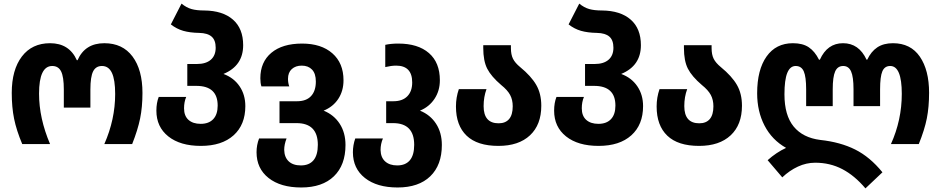

<svg xmlns="http://www.w3.org/2000/svg" viewBox="-20 -797 5205 1062"><path d="M45 -283Q45 -411 101 -484.5Q157 -558 257 -558Q363 -558 405 -464H409Q450 -558 557 -558Q658 -558 713 -484.5Q768 -411 768 -283Q768 -205 755 -141.5Q742 -78 711 0H557Q617 -136 617 -277Q617 -356 599 -394Q581 -432 544 -432Q510 -432 495 -402Q480 -372 480 -302V-202H333V-302Q333 -372 318 -402Q303 -432 269 -432Q196 -432 196 -279Q196 -143 257 0H103Q71 -76 58 -140Q45 -204 45 -283Z M845 -185Q845 -228 858 -261H1010Q998 -233 998 -198Q998 -156 1022.5 -134Q1047 -112 1090 -112Q1135 -112 1159.5 -138Q1184 -164 1184 -213Q1184 -322 1066 -322H1016V-443H1069Q1119 -443 1146 -466.5Q1173 -490 1173 -533Q1173 -575 1150.5 -594.5Q1128 -614 1082 -615Q1030 -616 993.5 -626.5Q957 -637 925 -662L984 -777Q1011 -755 1039 -747Q1067 -739 1110 -739Q1212 -738 1268.5 -688.5Q1325 -639 1325 -547Q1325 -433 1216 -388Q1273 -367 1305 -320Q1337 -273 1337 -210Q1337 -107 1272 -48.5Q1207 10 1091 10Q977 10 911 -42.5Q845 -95 845 -185Z M1399 45Q1399 5 1413 -31H1565Q1552 2 1552 32Q1553 73 1577 95.5Q1601 118 1644 118Q1690 118 1714 89.5Q1738 61 1738 4Q1738 -116 1620 -116H1526V-237H1623Q1674 -237 1700.5 -265.5Q1727 -294 1727 -346Q1727 -390 1706 -412Q1685 -434 1649 -434Q1615 -434 1594 -415Q1573 -396 1573 -361Q1573 -338 1580 -319H1426Q1420 -337 1420 -364Q1420 -454 1481 -505Q1542 -556 1651 -556Q1757 -556 1818.5 -502Q1880 -448 1880 -353Q1880 -294 1851 -250Q1822 -206 1770 -185Q1827 -162 1859 -112.5Q1891 -63 1891 5Q1891 116 1827 178Q1763 240 1646 240Q1532 240 1465.5 187.5Q1399 135 1399 45Z M1932 45Q1932 6 1945 -31H2098Q2085 -1 2085 33Q2086 74 2110.5 96Q2135 118 2177 118Q2223 118 2247 89.5Q2271 61 2271 4Q2271 -116 2154 -116H2116V-237H2156Q2206 -237 2233 -264.5Q2260 -292 2260 -341Q2260 -434 2171 -434Q2145 -434 2111 -426V-549Q2142 -556 2183 -556Q2292 -556 2352.5 -503.5Q2413 -451 2413 -353Q2413 -295 2383.5 -250.5Q2354 -206 2303 -185Q2360 -162 2392 -112.5Q2424 -63 2424 5Q2424 116 2360 178Q2296 240 2179 240Q2065 240 1998.5 187.5Q1932 135 1932 45Z M2502 -208Q2502 -258 2518 -304H2671Q2655 -261 2655 -210Q2655 -115 2738 -115Q2776 -115 2796 -138.5Q2816 -162 2816 -209Q2816 -245 2801.5 -272Q2787 -299 2752 -327Q2697 -374 2675 -417Q2653 -460 2653 -532V-547H2806V-531Q2806 -495 2817.5 -472Q2829 -449 2857 -426Q2918 -376 2946 -327.5Q2974 -279 2974 -212Q2974 -107 2911.5 -48.5Q2849 10 2737 10Q2620 10 2561 -46.5Q2502 -103 2502 -208Z M3045 -185Q3045 -228 3058 -261H3210Q3198 -233 3198 -198Q3198 -156 3222.5 -134Q3247 -112 3290 -112Q3335 -112 3359.5 -138Q3384 -164 3384 -213Q3384 -322 3266 -322H3216V-443H3269Q3319 -443 3346 -466.5Q3373 -490 3373 -533Q3373 -575 3350.5 -594.5Q3328 -614 3282 -615Q3230 -616 3193.5 -626.5Q3157 -637 3125 -662L3184 -777Q3211 -755 3239 -747Q3267 -739 3310 -739Q3412 -738 3468.5 -688.5Q3525 -639 3525 -547Q3525 -433 3416 -388Q3473 -367 3505 -320Q3537 -273 3537 -210Q3537 -107 3472 -48.5Q3407 10 3291 10Q3177 10 3111 -42.5Q3045 -95 3045 -185Z M3612 -208Q3612 -258 3628 -304H3781Q3765 -261 3765 -210Q3765 -115 3848 -115Q3886 -115 3906 -138.5Q3926 -162 3926 -209Q3926 -245 3911.5 -272Q3897 -299 3862 -327Q3807 -374 3785 -417Q3763 -460 3763 -532V-547H3916V-531Q3916 -495 3927.5 -472Q3939 -449 3967 -426Q4028 -376 4056 -327.5Q4084 -279 4084 -212Q4084 -107 4021.5 -48.5Q3959 10 3847 10Q3730 10 3671 -46.5Q3612 -103 3612 -208Z M4489 103Q4440 103 4393.5 124.5Q4347 146 4307 184L4226 89Q4274 46 4328 21Q4250 -23 4209 -102Q4168 -181 4168 -281Q4168 -411 4220 -484.5Q4272 -558 4366 -558Q4420 -558 4453.5 -535.5Q4487 -513 4510 -467H4515Q4556 -558 4643 -558Q4731 -558 4773 -467H4777Q4798 -512 4832.5 -535Q4867 -558 4919 -558Q5017 -558 5068 -483.5Q5119 -409 5119 -284Q5119 -205 5106.5 -142Q5094 -79 5062 0H4908Q4968 -133 4968 -278Q4968 -432 4904 -432Q4873 -432 4860.5 -402.5Q4848 -373 4848 -303V-210H4701V-303Q4701 -372 4687.5 -402Q4674 -432 4644 -432Q4613 -432 4599.5 -402Q4586 -372 4586 -303V-210H4439V-303Q4439 -372 4426 -402Q4413 -432 4381 -432Q4350 -432 4334.5 -393.5Q4319 -355 4319 -275Q4319 -159 4370 -97Q4421 -35 4517 -23Q4628 -11 4710 30Q4792 71 4861 156L4767 245Q4707 174 4639 138.5Q4571 103 4489 103Z"/></svg>

Font: Noto Sans Georgian Bold Narrow
Style: Regular
Weight: 700
Width: 4
Designer: Monotype Design team
Foundry: Monotype Imaging Inc.
Version: Version 1.000